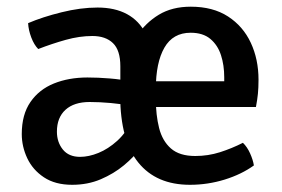

<svg xmlns="http://www.w3.org/2000/svg" viewBox="-20 -526 822 560"><path d="M43.5 -135Q43.5 -192 68.8 -228.5Q94 -265 137.2 -282.5Q180.5 -300 235 -300Q266 -300 299.8 -297.2Q333.5 -294.5 364 -288V-217Q336.5 -222.5 303.5 -225.5Q270.5 -228.5 241.5 -228.5Q196 -228.5 171 -205.8Q146 -183 146 -142Q146 -111.5 163.2 -90Q180.5 -68.5 213.5 -68.5Q239 -68.5 267.2 -80Q295.5 -91.5 321.8 -115.2Q348 -139 366 -176.5L388.5 -92.5Q370 -67.5 341 -43.5Q312 -19.5 274 -3.2Q236 13 190.5 13Q141 13 108.2 -8.8Q75.5 -30.5 59.5 -64.5Q43.5 -98.5 43.5 -135ZM331 -247V-332.5Q331 -379.5 309.5 -400.2Q288 -421 249.5 -421Q212 -421 171.8 -409.8Q131.5 -398.5 91.5 -383Q79.5 -395 71.2 -416.8Q63 -438.5 62 -458.5Q104 -476.5 159.5 -490.2Q215 -504 264.5 -504Q315 -504 350.5 -484.8Q386 -465.5 405 -427.8Q424 -390 424 -334.5V-247ZM393 -214V-289H634V-300.5Q634 -336 624.5 -365.2Q615 -394.5 593.5 -412.5Q572 -430.5 536 -430.5Q484.5 -430.5 459.5 -387Q434.5 -343.5 434.5 -266V-237.5Q434.5 -190.5 444 -152.8Q453.5 -115 478.5 -93Q503.5 -71 549.5 -71Q587 -71 621.5 -82Q656 -93 688.5 -109.5Q701 -97.5 709.5 -78.5Q718 -59.5 720.5 -43.5Q684.5 -17.5 635.2 -2.2Q586 13 534 13Q436 13 383.5 -51.8Q331 -116.5 330.5 -247Q330 -291 342 -336.8Q354 -382.5 379.2 -421Q404.5 -459.5 443.2 -483Q482 -506.5 536.5 -506.5Q601 -506.5 645 -478Q689 -449.5 711.5 -401.2Q734 -353 734 -293.5Q734 -269.5 732.2 -252.2Q730.5 -235 726.5 -214Z"/></svg>

Font: Signika Light
Style: Regular
Weight: 400
Version: Version 2.003;gftools[0.9.32]